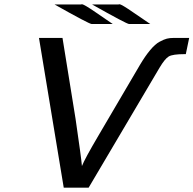

<svg xmlns="http://www.w3.org/2000/svg" viewBox="-20 -872 904 897"><path d="M162.1 -694.8H272L333 -316.9Q359.9 -132.8 362.8 -96.2Q375 -128.4 440.9 -240.2L633.8 -568.8Q658.7 -610.8 681.9 -638.4Q705.1 -666 725.6 -677Q746.1 -688 759.5 -691.4Q772.9 -694.8 791 -694.8H863.8L848.1 -619.1H842.8Q786.6 -619.1 768.3 -608.2Q750 -597.2 725.1 -555.2L394 4.9H277.8ZM234.9 -851.1H356.9Q357.9 -851.1 359.9 -851.6Q361.8 -852.1 362.8 -852.1Q372.6 -852.1 429.2 -813Q473.1 -783.2 506.8 -759.8H408.2Q396 -760.3 234.9 -851.1ZM410.2 -851.1H532.2Q533.2 -851.1 535.2 -851.6Q537.1 -852.1 538.1 -852.1Q547.9 -852.1 604 -813Q647.9 -783.2 682.1 -759.8H583Q571.3 -760.3 410.2 -851.1Z"/></svg>

Font: CMU Bright
Style: SemiBoldOblique
Weight: 600
Italic angle: -12°
Version: Version 0.7.0